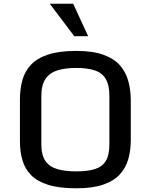

<svg xmlns="http://www.w3.org/2000/svg" viewBox="-20 -994 805 1025"><path d="M387.2 11.2Q295.9 11.2 237.1 -7.3Q178.2 -25.9 145.5 -59.6Q112.8 -93.3 99.6 -139.2Q86.4 -185.1 86.4 -239.7V-462.9Q86.4 -518.6 99.4 -565.7Q112.3 -612.8 145 -647.9Q177.7 -683.1 236.6 -702.6Q295.4 -722.2 387.2 -722.2Q475.1 -722.2 532 -701.7Q588.9 -681.2 620.6 -644.8Q652.3 -608.4 665.3 -560.3Q678.2 -512.2 678.2 -456.5V-247.1Q678.2 -192.9 665.3 -146Q652.3 -99.1 620.4 -63.7Q588.4 -28.3 531.5 -8.5Q474.6 11.2 387.2 11.2ZM387.2 -79.1Q447.3 -79.1 486.6 -91.3Q525.9 -103.5 544.9 -134.8Q564 -166 564 -224.1V-481.4Q564 -539.6 544.7 -572.3Q525.4 -605 486.1 -618.2Q446.8 -631.3 387.2 -631.3Q327.6 -631.3 286.1 -618.2Q244.6 -605 222.7 -572.5Q200.7 -540 200.7 -481.4V-224.1Q200.7 -166 222.4 -134.8Q244.1 -103.5 285.6 -91.3Q327.1 -79.1 387.2 -79.1ZM376.5 -800.8 245.6 -974.1H370.6L450.7 -800.8Z"/></svg>

Font: Monda Medium
Style: Regular
Weight: 500
Designer: Vernon Adams
Foundry: Vernon Adams
Version: Version 2.200